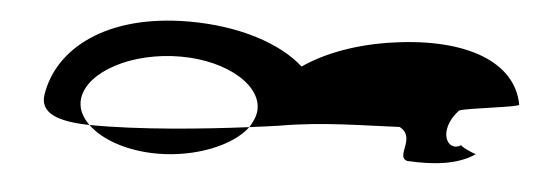

<svg xmlns="http://www.w3.org/2000/svg" viewBox="-38 -652 1795 636"><g transform="rotate(5 859.5 -333.5)"><path d="M112 -274C102 -211 163 -188 269 -186C242 -212 229 -242 234 -274C248 -362 388 -438 551 -438C709 -438 832 -362 818 -274C815 -257 807 -241 797 -225C834 -230 866 -234 893 -238C1039 -264 1178 -263 1293 -269C1352 -238 1286 -171 1328 -159C1415 -154 1496 -162 1552 -201C1544 -203 1500 -222 1502 -227C1457 -198 1418 -268 1484 -340C1505 -351 1691 -369 1681 -378C1655 -516 1490 -580 1249 -546C1132 -530 1027 -492 952 -440C875 -510 735 -556 569 -556C293 -556 136 -428 112 -274ZM269 -186C314 -142 399 -111 501 -111C629 -111 750 -161 797 -225C649 -206 435 -184 269 -186ZM1502 -227C1502 -227 1502 -228 1502 -228C1502 -228 1502 -227 1502 -227ZM1553 -202 1552 -201C1554 -201 1554 -201 1553 -200Z"/></g></svg>

Font: Ampere
Style: UltExtIta
Weight: 400
Version: Version 1